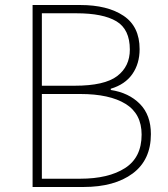

<svg xmlns="http://www.w3.org/2000/svg" viewBox="-20 -746 672 766"><path d="M110 -726H300Q409 -726 473 -683Q537 -640 537 -550Q537 -492 508 -450.5Q479 -409 422 -392V-387Q494 -376 538 -331.5Q582 -287 582 -211Q582 -108 509.5 -54Q437 0 313 0H110ZM147 -33H300Q413 -33 479 -75.5Q545 -118 545 -209Q545 -292 481 -331.5Q417 -371 300 -371H147ZM147 -693V-404H278Q397 -404 447.5 -442.5Q498 -481 498 -548Q498 -629 444.5 -661Q391 -693 285 -693Z"/></svg>

Font: Kinto Sans Thin
Style: Regular
Weight: 100
Designer: Authors: Ryoko NISHIZUKA  (kana & ideographs); Paul D. Hunt (Latin, Greek & Cyrillic); Wenlong ZHANG  (bopomofo); Sandol
Foundry: Adobe Systems Incorporated, ookami Inc.
Version: Version 0.001